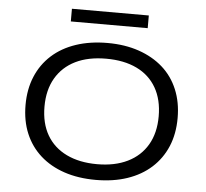

<svg xmlns="http://www.w3.org/2000/svg" viewBox="-58 -939 1084 1010"><g transform="rotate(5 483.5 -434.0)"><path d="M484 9Q391 9 317 -16Q243 -41 190.5 -88Q138 -135 110 -201.5Q82 -268 82 -352Q82 -435 110 -502Q138 -569 190.5 -616.5Q243 -664 317.5 -689Q392 -714 484 -714Q576 -714 650 -688.5Q724 -663 776.5 -616.5Q829 -570 857 -503Q885 -436 885 -353Q885 -269 857 -202.5Q829 -136 776.5 -88.5Q724 -41 650 -16Q576 9 484 9ZM484 -74Q577 -74 644.5 -107Q712 -140 748.5 -202.5Q785 -265 785 -353Q785 -441 749 -503.5Q713 -566 645.5 -598.5Q578 -631 484 -631Q389 -631 322 -598Q255 -565 218.5 -502.5Q182 -440 182 -352Q182 -264 218 -202Q254 -140 322 -107Q390 -74 484 -74ZM281 -810V-877H687V-810Z"/></g></svg>

Font: Nunito Sans 10pt Expanded
Style: Regular
Weight: 400
Width: 7
Designer: Vernon Adams
Foundry: Vernon Adams
Version: Version 3.101;gftools[0.9.27]